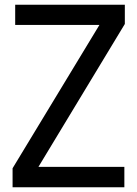

<svg xmlns="http://www.w3.org/2000/svg" viewBox="-20 -789 579 809"><path d="M504 -86V0H33V-80L399 -684H44V-769H506V-688L142 -86Z"/></svg>

Font: Yaldevi ExtraLight Medium
Style: Regular
Weight: 500
Version: Version 1.100